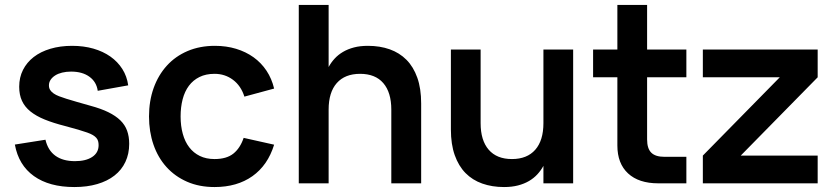

<svg xmlns="http://www.w3.org/2000/svg" viewBox="-20 -740 3360 775"><path d="M280 15Q179 15 117 -29.2Q55 -73.5 40 -156.5L163.5 -176Q173.5 -133 203.8 -111.2Q234 -89.5 282.5 -89.5Q326.5 -89.5 352.2 -106.5Q378 -123.5 378 -154Q378 -163 376 -170.2Q374 -177.5 368.8 -183.5Q363.5 -189.5 354.8 -194.8Q346 -200 332 -205Q304.5 -215 242 -231.5Q195 -243.5 160.5 -257.5Q126 -271.5 103 -290Q80 -308.5 68.8 -332.8Q57.5 -357 57.5 -390Q57.5 -427.5 72.8 -457.8Q88 -488 116 -509.8Q144 -531.5 183.5 -543.2Q223 -555 271 -555Q317.5 -555 356.8 -543.8Q396 -532.5 425.5 -511.8Q455 -491 473.8 -461.5Q492.5 -432 497.5 -395.5L374.5 -373.5Q369.5 -409.5 341 -430.2Q312.5 -451 267 -451Q247.5 -451 231 -447Q214.5 -443 202.8 -435.5Q191 -428 184.2 -417.8Q177.5 -407.5 177.5 -395.5Q177.5 -384.5 182.5 -376.8Q187.5 -369 196.5 -362.8Q205.5 -356.5 218.5 -351.5Q231.5 -346.5 247.5 -341.5Q265.5 -336 290 -328.8Q314.5 -321.5 345.5 -313Q388 -301.5 417.5 -287Q447 -272.5 465.8 -254.2Q484.5 -236 493 -212.5Q501.5 -189 501.5 -159.5Q501.5 -119 486.2 -86.5Q471 -54 442.2 -31.5Q413.5 -9 372.5 3Q331.5 15 280 15Z M846 15Q784 15 735 -6.5Q686 -28 651.8 -66Q617.5 -104 599.5 -156.2Q581.5 -208.5 581.5 -270Q581.5 -332.5 600.2 -384.8Q619 -437 653.5 -475Q688 -513 737.2 -534Q786.5 -555 847.5 -555Q893.5 -555 933 -543Q972.5 -531 1003.5 -508.8Q1034.5 -486.5 1055.8 -454.5Q1077 -422.5 1086.5 -382.5L966.5 -350Q952.5 -394 920.2 -418Q888 -442 846 -442Q811 -442 785.2 -429.2Q759.5 -416.5 742.5 -393.8Q725.5 -371 717.2 -339.2Q709 -307.5 709 -270Q709 -231.5 717.8 -199.8Q726.5 -168 743.8 -145.5Q761 -123 786.5 -110.5Q812 -98 846 -98Q894.5 -98 922 -120Q949.5 -142 963.5 -183.5L1086.5 -156Q1061 -73 999 -29Q937 15 846 15Z M1559.5 -297.5Q1559.5 -367 1527.2 -404.5Q1495 -442 1433.5 -442Q1372.5 -442 1339.5 -404.8Q1306.5 -367.5 1306.5 -297.5V0H1186V-720H1306.5V-469.5Q1316.5 -488 1330.8 -503.5Q1345 -519 1364.5 -530.5Q1384 -542 1408.8 -548.5Q1433.5 -555 1465 -555Q1513.5 -555 1553 -541Q1592.5 -527 1620.8 -498.5Q1649 -470 1664.5 -426.2Q1680 -382.5 1680 -322.5V0H1559.5Z M1920 -243Q1920 -173.5 1952.5 -135.8Q1985 -98 2046.5 -98Q2107.5 -98 2140.5 -135.5Q2173.5 -173 2173.5 -243V-540H2293.5V0H2173.5V-70.5Q2163.5 -52 2149.2 -36.5Q2135 -21 2115.5 -9.5Q2096 2 2071 8.5Q2046 15 2014.5 15Q1966.5 15 1926.8 1Q1887 -13 1859 -41.5Q1831 -70 1815.5 -113.8Q1800 -157.5 1800 -217.5V-540H1920Z M2374 -540H2472V-720H2592V-540H2750.5V-428H2592V-177Q2592 -140.5 2608.8 -123.8Q2625.5 -107 2662 -107H2750.5V0H2637Q2558.5 0 2515.2 -40Q2472 -80 2472 -152.5V-428H2374Z M2817 0V-112L3127.5 -428H2817V-540H3280.5V-428L2970 -112H3280.5V0Z"/></svg>

Font: Vela Sans Bd
Style: Bold
Weight: 700
Designer: Principal design: Mikhail Sharanda - project Manrope.
Design modification: Ravid Balaliev
Foundry: Mikhail Sharanda
Version: Version 1.001